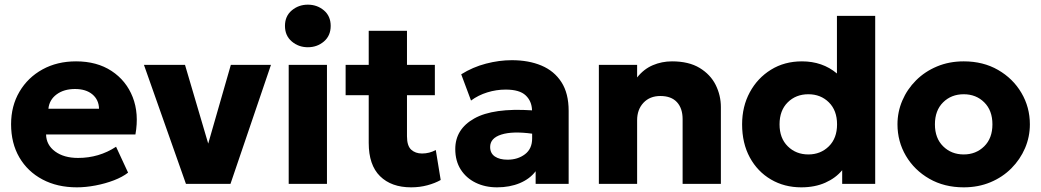

<svg xmlns="http://www.w3.org/2000/svg" viewBox="-20 -788 4462 823"><path d="M309.5 15Q225.5 15 162 -18.8Q98.5 -52.5 63 -113.2Q27.5 -174 27.5 -255.5Q27.5 -334 63.5 -395Q99.5 -456 162.2 -490.5Q225 -525 306 -525Q395.5 -525 458.2 -483.8Q521 -442.5 548.8 -371.8Q576.5 -301 560.5 -211.5H177.5Q178.5 -166.5 216.2 -138.8Q254 -111 314.5 -111Q404.5 -111 477.5 -159L529 -48Q505.5 -29.5 468.5 -15.2Q431.5 -1 389.5 7Q347.5 15 309.5 15ZM187.5 -322H404.5Q403.5 -360.5 376 -383.5Q348.5 -406.5 301.5 -406.5Q254 -406.5 222.8 -383.5Q191.5 -360.5 187.5 -322Z M777 0 597 -510H773L872.5 -172.5L969.5 -510H1141.5L968 0Z M1217.5 0V-510H1381.5V0ZM1299.5 -585.5Q1260 -585.5 1230.8 -610.2Q1201.5 -635 1201.5 -677Q1201.5 -719 1230.8 -743.5Q1260 -768 1299.5 -768Q1339.5 -768 1368.5 -743.5Q1397.5 -719 1397.5 -677Q1397.5 -635 1368.5 -610.2Q1339.5 -585.5 1299.5 -585.5Z M1742.5 15Q1657.5 15 1609 -32.8Q1560.5 -80.5 1560.5 -175.5V-380H1461.5V-510H1560.5V-656H1724.5V-510H1844V-380H1724.5V-204Q1724.5 -163 1742.5 -146.5Q1760.5 -130 1789 -130Q1820.5 -130 1848 -145L1869 -16.5Q1845.5 -3 1812.5 6Q1779.5 15 1742.5 15Z M2110.5 15Q2059.5 15 2019 -4.8Q1978.5 -24.5 1955 -61.2Q1931.5 -98 1931.5 -149Q1931.5 -234.5 2013 -280.2Q2094.5 -326 2260.5 -315Q2259.5 -354.5 2233.2 -379.2Q2207 -404 2147.5 -404Q2107.5 -404 2068.8 -392Q2030 -380 1999 -357L1957 -469.5Q2006.5 -500.5 2063 -515.2Q2119.5 -530 2174 -530Q2246 -530 2300.8 -507Q2355.5 -484 2386.5 -436Q2417.5 -388 2417.5 -313V0H2276V-54Q2251 -21 2208 -3Q2165 15 2110.5 15ZM2081 -158Q2081 -131 2101.2 -117.2Q2121.5 -103.5 2155.5 -103.5Q2199.5 -103.5 2230.2 -126.8Q2261 -150 2261 -194.5V-215Q2177 -226.5 2129 -211.2Q2081 -196 2081 -158Z M2547 0V-510H2711V-456Q2739.5 -492 2778.2 -508.5Q2817 -525 2860.5 -525Q2932.5 -525 2979 -496.8Q3025.5 -468.5 3047.8 -423.8Q3070 -379 3070 -329V0H2906V-277.5Q2906 -323.5 2881.8 -350Q2857.5 -376.5 2810.5 -376.5Q2765.5 -376.5 2738.2 -347.5Q2711 -318.5 2711 -272.5V0Z M3414.5 15Q3342 15 3284.5 -18.8Q3227 -52.5 3194 -113.2Q3161 -174 3161 -255Q3161 -331.5 3194 -392.5Q3227 -453.5 3284.8 -489.2Q3342.5 -525 3417.5 -525Q3505.5 -525 3567.5 -473V-720H3731.5V0H3590V-58.5Q3562.5 -25 3517.8 -5Q3473 15 3414.5 15ZM3445 -126Q3497.5 -126 3532.8 -160.8Q3568 -195.5 3568 -255Q3568 -314.5 3533 -349.2Q3498 -384 3445 -384Q3391.5 -384 3356.5 -349.2Q3321.5 -314.5 3321.5 -255Q3321.5 -195.5 3356.8 -160.8Q3392 -126 3445 -126Z M4111 15Q4027.5 15 3963.5 -21.8Q3899.5 -58.5 3863.2 -120Q3827 -181.5 3827 -255Q3827 -308.5 3847.8 -357Q3868.5 -405.5 3906.5 -443.5Q3944.5 -481.5 3996.5 -503.2Q4048.5 -525 4111 -525Q4194.5 -525 4258.2 -488.2Q4322 -451.5 4358.2 -390Q4394.5 -328.5 4394.5 -255Q4394.5 -201.5 4373.8 -153Q4353 -104.5 4315.2 -66.5Q4277.5 -28.5 4225.5 -6.8Q4173.5 15 4111 15ZM4111 -126Q4163.5 -126 4198.8 -160.8Q4234 -195.5 4234 -255Q4234 -314.5 4199 -349.2Q4164 -384 4111 -384Q4057.5 -384 4022.5 -349.2Q3987.5 -314.5 3987.5 -255Q3987.5 -195.5 4022.8 -160.8Q4058 -126 4111 -126Z"/></svg>

Font: Geologica
Style: Bold
Weight: 700
Designer: Sindre Bremnes, Frode Helland
Foundry: Monokrom Skriftforlag AS
Version: Version 1.010; ttfautohint (v1.8.4.7-5d5b);gftools[0.9.28]